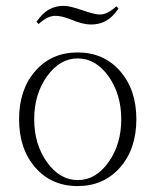

<svg xmlns="http://www.w3.org/2000/svg" viewBox="-20 -626 533 658"><path d="M292 -542Q264.2 -542 225.6 -558.1Q192.9 -571.8 168.9 -571.8Q143.1 -571.8 112.3 -543.5L105 -551.3Q126 -581.5 148.4 -593.8Q170.9 -606 199.2 -606Q219.2 -606 265.6 -589.8Q305.2 -576.2 322.3 -576.2Q348.1 -576.2 378.9 -604.5L386.2 -596.7Q365.2 -566.4 342.8 -554.2Q320.3 -542 292 -542ZM391.4 -52Q335.4 11.7 246.1 11.7Q156.7 11.7 101.1 -51.8Q45.4 -115.2 45.4 -217.3Q45.4 -319.3 101.1 -382.8Q156.7 -446.3 246.1 -446.3Q335.4 -446.3 391.4 -382.6Q447.3 -318.8 447.3 -217.3Q447.3 -115.7 391.4 -52ZM141.1 -70.1Q185.1 -8.8 246.6 -8.8Q308.1 -8.8 351.8 -70.1Q395.5 -131.3 395.5 -217.3Q395.5 -303.2 351.8 -364.5Q308.1 -425.8 246.6 -425.8Q185.1 -425.8 141.1 -364.5Q97.2 -303.2 97.2 -217.3Q97.2 -131.3 141.1 -70.1Z"/></svg>

Font: Elstob ExtraLight
Style: Regular
Weight: 200
Designer: Peter S. Baker
Version: Version 1.015